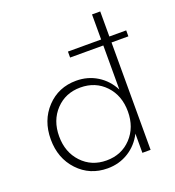

<svg xmlns="http://www.w3.org/2000/svg" viewBox="-142 -893 927 1019"><g transform="rotate(-20 321.0 -384.0)"><path d="M292.5 14.6Q192.4 14.6 126.2 -55.7Q60.1 -126 60.1 -232.9Q60.1 -339.8 126.2 -409.9Q192.4 -480 292.5 -480Q357.9 -480 410.6 -447.5Q463.4 -415 492.7 -357.4V-606.4H305.2V-640.1H492.7V-781.7H539.1V-640.1H634.3V-606.4H539.1V0H492.7V-108.4Q463.4 -50.8 410.6 -18.1Q357.9 14.6 292.5 14.6ZM301.3 -26.9Q386.2 -26.9 440.9 -85Q495.6 -143.1 495.6 -232.9Q495.6 -323.2 440.9 -380.9Q386.2 -438.5 301.3 -438.5Q216.8 -438.5 162.1 -380.6Q107.4 -322.8 107.4 -232.9Q107.4 -143.1 162.1 -85Q216.8 -26.9 301.3 -26.9Z"/></g></svg>

Font: Spartan MB Light
Style: Regular
Weight: 300
Designer: Matt Bailey, Mirko Velimirovic
Foundry: Matt Bailey
Version: Version 1.005